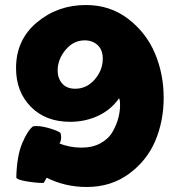

<svg xmlns="http://www.w3.org/2000/svg" viewBox="-20 -731 708 766"><path d="M44 -459Q44 -572 127 -641.5Q210 -711 323 -711Q419 -711 491 -656Q563 -601 598 -518.5Q633 -436 633 -341Q633 -248 599.5 -169Q566 -90 494.5 -37.5Q423 15 326 15Q240 15 166 -22Q165 -21 162.5 -15.5Q160 -10 157 -5.5Q154 -1 153 -1Q125 -1 86 -7.5Q47 -14 45 -23Q47 -109 69 -160.5Q91 -212 112 -227Q117 -228 127 -228Q148 -228 179.5 -218.5Q211 -209 221 -201Q224 -194 224 -185Q224 -166 217 -159Q257 -142 306 -142Q349 -142 381 -159.5Q413 -177 429 -205Q445 -233 452 -260Q459 -287 459 -312Q459 -332 455 -339Q423 -293 371.5 -269Q320 -245 260 -245Q162 -245 103 -305Q44 -365 44 -459ZM210 -450Q210 -419 228 -398Q246 -377 280 -377Q326 -377 358 -414Q390 -451 390 -497Q390 -532 369.5 -551Q349 -570 318 -570Q273 -570 241.5 -532Q210 -494 210 -450Z"/></svg>

Font: Gorditas
Style: Bold
Weight: 700
Designer: Gustavo Dipre (gbrenda1987@gmail.com)
Foundry: Gustavo Dipre (gbrenda1987@gmail.com)
Version: Version 001.001